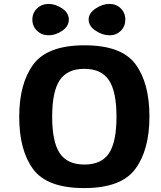

<svg xmlns="http://www.w3.org/2000/svg" viewBox="-20 -942 823 979"><path d="M149 -79.5Q78 -176 78 -346Q78 -516 150 -613.5Q222 -711 411 -711Q600 -711 671 -614.5Q742 -518 742 -348Q742 -178 670 -80.5Q598 17 409 17Q220 17 149 -79.5ZM284.5 -533Q246 -475 246 -347Q246 -219 284.5 -161Q323 -103 410.5 -103Q498 -103 536 -161Q574 -219 574 -347Q574 -475 535.5 -533Q497 -591 410 -591Q323 -591 284.5 -533ZM169 -785Q145 -808 145 -842Q145 -876 169 -899Q193 -922 228 -922Q263 -922 297 -899Q331 -876 331 -842Q331 -808 297 -785Q263 -762 228 -762Q193 -762 169 -785ZM467.5 -785.5Q432 -809 432 -842Q432 -875 467.5 -898.5Q503 -922 538 -922Q573 -922 596 -899Q619 -876 619 -842Q619 -808 596 -785Q573 -762 538 -762Q503 -762 467.5 -785.5Z"/></svg>

Font: Fix15 Mono
Style: Bold
Weight: 700
Designer: Carrois Corporate & Edenspiekermann AG
Foundry: Carrois Corporate GbR & Edenspiekermann AG
Version: Version 3.206